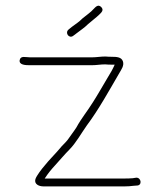

<svg xmlns="http://www.w3.org/2000/svg" viewBox="-20 -684 570 683"><path d="M241 -557 253 -566C268.1 -578.1 279 -584 293 -598C304.5 -608.4 322.8 -621.8 333 -632C339.4 -638.4 351.3 -647.7 340 -659C328.7 -670.3 319.4 -658.4 313 -652C302.8 -640.2 286.9 -629.7 274 -619C259.7 -604.7 251.4 -600.3 235 -588L224 -579C209.6 -567.2 226 -544.8 241 -557ZM354 -455C361.3 -454.3 369 -454 377 -454H388C380 -435.9 374.7 -427.2 363 -408C346.4 -380.3 328.8 -348.9 311 -321C291.1 -288.8 268.7 -262.2 252 -231C241.3 -214.3 230.6 -201.3 221 -187C214.5 -177.9 199 -164.4 193 -156C177.6 -137.5 153 -113.3 138 -94C129.5 -84.5 110.1 -59.3 106 -47C100.6 -28.9 118.7 -21 134 -21H425C435 -21 444.7 -21.7 454 -23L467 -24C486.3 -24 483 -52 465 -52L452 -50C443.3 -49.3 434.3 -49 425 -49H139C152.4 -69.1 160.8 -79.3 176.5 -96.5C193.5 -115.1 210.4 -135.4 227 -152C250.1 -175.1 269.5 -210.7 289 -238C330.5 -293.3 369.3 -363.7 405 -425C410.7 -435.4 423 -450.7 417 -466.5C411.6 -480.7 396 -482 377 -482C369.7 -482 362.3 -482.3 355 -483C338.1 -483 322.7 -480 306 -480H87C71.4 -480 52.9 -487.1 50 -470C47.1 -452.5 71.4 -452 87 -452H306C323.3 -452 337.3 -455 354 -455Z"/></svg>

Font: HoneyBee
Style: XLit
Weight: 200
Foundry: Cannot Into Space Fonts
Version: Version 0.89